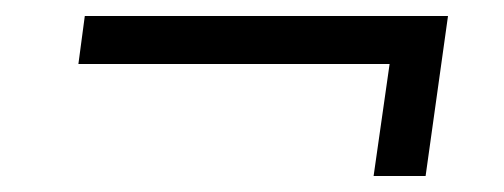

<svg xmlns="http://www.w3.org/2000/svg" viewBox="-20 -400 630 240"><path d="M447 -180 467 -320H78L86 -380H540L512 -180Z"/></svg>

Font: Host Grotesk Light
Style: Italic
Weight: 300
Italic angle: -8°
Designer: Doğukan Karapınar based on Poppins by Indian Type Foundry, Jonny Pinhorn
Foundry: Element Type
Version: Version 1.001; ttfautohint (v1.8.4.7-5d5b)